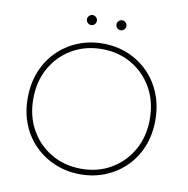

<svg xmlns="http://www.w3.org/2000/svg" viewBox="-91 -926 1000 1024"><g transform="rotate(10 409.5 -414.0)"><path d="M410 10Q483 10 546 -16Q609 -42 656 -89Q703 -136 729 -200.5Q755 -265 755 -343Q755 -421 729 -486Q703 -551 656 -598.5Q609 -646 546 -672Q483 -698 410 -698Q337 -698 274 -672Q211 -646 163.5 -598.5Q116 -551 90 -486Q64 -421 64 -343Q64 -265 90 -200.5Q116 -136 163.5 -89Q211 -42 274 -16Q337 10 410 10ZM410 -20Q320 -20 248.5 -61.5Q177 -103 135.5 -176Q94 -249 94 -343Q94 -439 135.5 -512Q177 -585 248.5 -626.5Q320 -668 410 -668Q500 -668 571 -626.5Q642 -585 683.5 -512Q725 -439 725 -343Q725 -249 683.5 -176Q642 -103 571 -61.5Q500 -20 410 -20ZM329 -784Q340 -784 348 -792Q356 -800 356 -811Q356 -822 348 -830Q340 -838 329 -838Q318 -838 310 -830Q302 -822 302 -811Q302 -800 310 -792Q318 -784 329 -784ZM489 -784Q500 -784 508 -792Q516 -800 516 -811Q516 -822 508 -830Q500 -838 489 -838Q478 -838 470 -830Q462 -822 462 -811Q462 -800 470 -792Q478 -784 489 -784Z"/></g></svg>

Font: Roundo Variable
Style: Regular
Weight: 200
Designer: Shiva Nallaperumal
Foundry: Indian Type Foundry
Version: Version 2.000